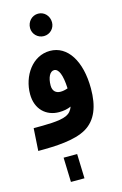

<svg xmlns="http://www.w3.org/2000/svg" viewBox="-154 -883 759 1191"><g transform="rotate(-15 225.5 -287.5)"><path d="M219 -674C259 -674 289 -706 289 -744C289 -785 259 -818 219 -818C179 -818 148 -785 148 -744C148 -706 179 -674 219 -674ZM310 -44C385 -88 416 -171 416 -285C416 -463 342 -576 230 -576C117 -576 42 -465 42 -348C42 -251 105 -194 188 -194C217 -194 243 -199 265 -209C257 -186 243 -169 221 -159C176 -138 82 -139 9 -139L0 5C114 5 234 0 310 -44ZM179 -367C179 -419 198 -454 224 -454C253 -454 272 -412 276 -323C259 -317 244 -314 229 -314C201 -314 179 -330 179 -367ZM146 243H233L228 86H141Z"/></g></svg>

Font: Noto Sans Arabic UI ExtraCondensed Extra
Style: Regular
Weight: 800
Width: 3
Designer: Nadine Chahine - Monotype Design Team
Foundry: Monotype Imaging Inc.
Version: Version 1.900